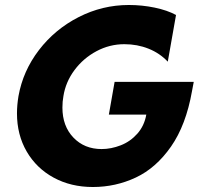

<svg xmlns="http://www.w3.org/2000/svg" viewBox="-20 -735 811 769"><path d="M387 -138Q318 -138 274 -184Q230 -230 230 -304Q230 -329 234 -350Q243 -407 278.5 -454.5Q314 -502 366.5 -530Q419 -558 478 -558Q530 -558 575 -540Q620 -522 652 -488L685 -675Q650 -694 599.5 -704.5Q549 -715 496 -715Q390 -715 295 -666.5Q200 -618 136 -534.5Q72 -451 54 -350Q48 -314 48 -281Q48 -195 87 -128Q126 -61 195 -23.5Q264 14 352 14Q443 14 524 -24Q605 -62 665 -148Q725 -234 749 -370L756 -407H439L416 -276H566Q558 -231 530 -199.5Q502 -168 463.5 -153Q425 -138 387 -138Z"/></svg>

Font: Geom ExtraBold
Style: Bold Italic
Weight: 800
Italic angle: -10°
Version: Version 1.102